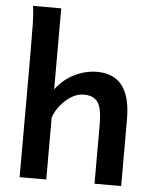

<svg xmlns="http://www.w3.org/2000/svg" viewBox="-55 -827 702 873"><g transform="rotate(5 296.5 -390.5)"><path d="M189 -283.2V0H67.4Q67.4 -59.1 67.4 -125.7Q67.4 -192.4 67.4 -258.8Q67.4 -325.2 67.4 -384.3Q67.4 -443.4 67.4 -487.1Q67.4 -530.8 67.4 -551.8Q67.4 -630.4 66.4 -690.2Q65.4 -750 60.1 -781.2H189Q189 -725.1 189 -663.3Q189 -601.6 189 -546.4Q189 -491.2 189 -454.3Q189 -417.5 189 -411.6Q225.1 -459.5 275.4 -483.6Q325.7 -507.8 377.4 -507.8Q530.8 -507.8 530.8 -305.2Q530.8 -283.2 530.8 -246.6Q530.8 -210 530.8 -166.5Q530.8 -123 530.8 -79.6Q530.8 -36.1 530.8 0H409.2Q409.2 -32.7 409.2 -71.5Q409.2 -110.4 409.2 -148.7Q409.2 -187 409.2 -218.8Q409.2 -250.5 409.2 -268.6Q409.2 -346.7 388.9 -373Q368.7 -399.4 326.2 -399.4Q295.9 -399.4 268.1 -381.8Q240.2 -364.3 219.2 -337.6Q198.2 -311 189 -283.2Z"/></g></svg>

Font: Kanchenjunga
Style: Bold
Weight: 700
Designer: Becca Hirsbrunner Spalinger
Foundry: SIL International
Version: Version 2.001